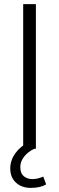

<svg xmlns="http://www.w3.org/2000/svg" viewBox="-20 -725 287 936"><path d="M93 0V-705H155V0ZM130 191Q86 191 58 165.5Q30 140 30 96Q30 57 54.5 22.5Q79 -12 123 -34L148 0Q133 6 117 19Q101 32 90 50Q79 68 79 90Q79 120 96 134Q113 148 138 148Q151 148 164 145Q177 142 191 136L205 174Q192 182 173 186.5Q154 191 130 191Z"/></svg>

Font: Mulish ExtraLight Light
Style: Regular
Weight: 300
Version: Version 3.603